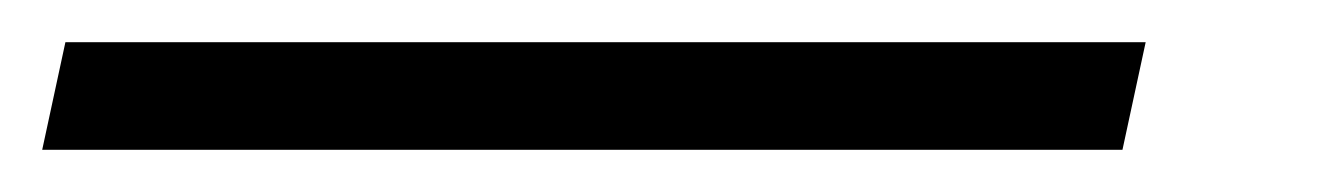

<svg xmlns="http://www.w3.org/2000/svg" viewBox="-100 57 632 91"><path d="M432 128H-80L-69 77H443Z"/></svg>

Font: STIX Two Text
Style: Italic
Weight: 400
Italic angle: -12°
Designer: Ross Mills, John Hudson & Paul Hanslow, Tiro Typeworks Ltd; with prior portions MicroPress Inc. and Coen Hoffman, Elsevi
Foundry: Tiro Typeworks Ltd
Version: Version 2.13 b171